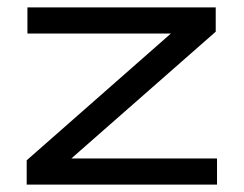

<svg xmlns="http://www.w3.org/2000/svg" viewBox="-20 -498 658 518"><path d="M565.5 -70.5V0H52V-65.5L441 -407.5H54V-478H562V-412.5L172.5 -70.5Z"/></svg>

Font: Anek Latin Expanded
Style: Regular
Weight: 400
Width: 7
Designer: Yesha Goshar
Foundry: Ek Type
Version: Version 1.003